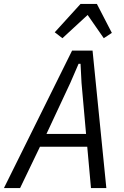

<svg xmlns="http://www.w3.org/2000/svg" viewBox="-51 -955 630 975"><path d="M411 0 392 -210H152L51 0H-31L315 -698H419L489 0ZM363 -534 358 -631H348L306 -534L185 -275H386ZM441 -935 517 -788 476 -761 394 -879 266 -761 227 -791 358 -935Z"/></svg>

Font: IBM Plex Sans Condensed
Style: Italic
Weight: 400
Width: 3
Italic angle: -11°
Designer: Mike Abbink, Paul van der Laan, Pieter van Rosmalen
Foundry: Bold Monday
Version: Version 1.3